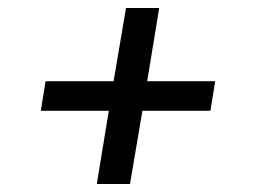

<svg xmlns="http://www.w3.org/2000/svg" viewBox="-20 -580 640 480"><path d="M222 -120 252 -303H82L94 -377H264L295 -560H378L348 -377H518L506 -303H336L305 -120Z"/></svg>

Font: Iosevka SS04 Extended Oblique
Style: Regular
Weight: 400
Width: 7
Italic angle: -9°
Monospace: yes
Designer: Belleve Invis
Foundry: Belleve Invis
Version: Version 19.0.0; ttfautohint (v1.8.4)